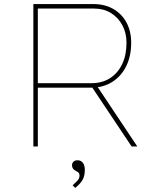

<svg xmlns="http://www.w3.org/2000/svg" viewBox="-20 -720 775 944"><path d="M144 0V-700H439Q495 -700 537 -676Q579 -652 602 -609Q625 -566 625 -510Q625 -444 600.5 -394.5Q576 -345 531.5 -317Q487 -289 428 -289H166V0ZM627 0 428 -298 453 -303 655 0ZM166 -311H429Q483 -311 521.5 -336Q560 -361 581 -405.5Q602 -450 602 -510Q602 -558 581.5 -596Q561 -634 525.5 -656Q490 -678 440 -678H166ZM350 204 337 191Q344 184 352 177Q360 170 365.5 162Q371 154 371 144Q371 136 368 131Q365 126 354 121Q344 116 339 109Q334 102 334 92Q334 83 341 75.5Q348 68 361 68Q378 68 387.5 80.5Q397 93 397 114Q397 127 395 138.5Q393 150 388 160.5Q383 171 373.5 181.5Q364 192 350 204Z"/></svg>

Font: Lexend Exa Thin
Style: Regular
Weight: 250
Designer: Bonnie Shaver-Troup, Thomas Jockin
Foundry: Lexend
Version: Version 1.007